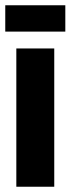

<svg xmlns="http://www.w3.org/2000/svg" viewBox="-23 -709 268 729"><path d="M39 0V-525H183V0ZM-3 -589V-689H225V-589Z"/></svg>

Font: Bricolage Grotesque 96pt Bricolage Grotesque 48pt Regular
Style: Bold
Weight: 700
Designer: Mathieu Triay
Foundry: Atelier Triay
Version: Version 1.001; ttfautohint (v1.8.4.7-5d5b);gftools[0.9.33.de